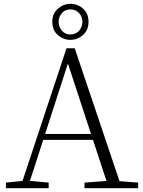

<svg xmlns="http://www.w3.org/2000/svg" viewBox="-20 -982 747 1002"><path d="M347 -774Q311 -774 282 -799Q253 -824 253 -868Q253 -911 282 -936.5Q311 -962 347 -962Q385 -962 413.5 -937Q442 -912 442 -868Q442 -825 413.5 -799.5Q385 -774 347 -774ZM347 -802Q376 -802 393 -822Q410 -842 410 -868Q410 -894 393 -913.5Q376 -933 347 -933Q320 -933 303 -913.5Q286 -894 286 -868Q286 -842 303 -822Q320 -802 347 -802ZM11 0V-29L109 -39H126L234 -29V0ZM85 0 327 -730H370L616 0H548L324 -682H344L340 -668L124 0ZM192 -252 194 -283H493L495 -252ZM421 0V-29L554 -39H574L701 -29V0Z"/></svg>

Font: Noto Serif TC ExtraLight ExtraLight
Style: Regular
Weight: 250
Version: Version 2.003-H1;hotconv 1.1.1;makeotfexe 2.6.0